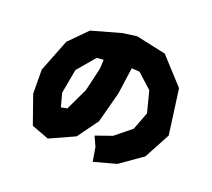

<svg xmlns="http://www.w3.org/2000/svg" viewBox="-122 -847 1149 1039"><g transform="rotate(20 453.0 -327.5)"><path d="M373 -506.8 370.1 -454.1 338.9 -320.3 278.3 -192.4 243.2 -185.5 222.7 -262.7 248 -402.3 334 -503.9ZM531.2 -515.6 577.1 -512.7 661.1 -436.5 692.4 -314.5 653.3 -211.9 561.5 -137.7 466.8 -104.5 492.2 -48.8 505.9 32.2 635.7 -2.9 763.7 -92.8 843.8 -242.2 808.6 -502 671.9 -651.4 500 -688.5 419.9 -677.7 249 -629.9 149.4 -529.3 76.2 -342.8 77.1 -204.1 134.8 -40 234.4 -2.9 377 -67.4 462.9 -185.5 509.8 -362.3Z"/></g></svg>

Font: MaokenAssortedSans-Lite
Style: Lite
Weight: 400
Version: Version 1.400